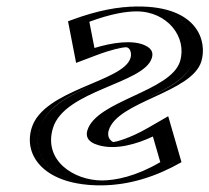

<svg xmlns="http://www.w3.org/2000/svg" viewBox="-20 -550 638 585"><path d="M475 -175C328 -85 275.9 -119 286.3 -153C310.1 -231 537.4 -261.4 568.5 -363C598.1 -460 500.5 -602 210.7 -488L233.2 -372C388.2 -434 409.9 -397 402.5 -373C383.6 -311 139 -283 101.4 -160C55.3 -9 279.9 87 510 -54ZM463.9 -153.2 491.4 -58.1C420.2 -17.4 351.4 -0.4 291.5 -0.2C166.8 0.1 89.8 -72.9 116.4 -160C149.3 -267.6 391.2 -286.9 417.5 -373C419.2 -378.4 419.9 -384 419.2 -389.6C415 -424.8 365.9 -436.8 246.2 -391.5L228.9 -480.5C296.8 -505.5 350.8 -515.2 395.7 -515.3C531.7 -515.6 572.3 -424.5 553.5 -363C527.8 -278.9 301.5 -252 271.3 -153C268.6 -144.1 268.7 -135.4 271.5 -127.9C285.5 -91.3 352.9 -89.1 463.9 -153.2ZM463.9 -153.2C352.9 -89.1 285.5 -91.3 271.5 -127.9C268.7 -135.4 268.6 -144.1 271.3 -153C301.5 -252 527.8 -278.9 553.5 -363C572.3 -424.5 531.7 -515.6 395.7 -515.3C350.8 -515.2 296.8 -505.5 228.9 -480.5L246.2 -391.5C365.9 -436.8 415 -424.8 419.2 -389.6C419.9 -384 419.2 -378.4 417.5 -373C391.2 -286.9 149.3 -267.6 116.4 -160C89.8 -72.9 166.8 0.1 291.5 -0.2C351.4 -0.4 420.2 -17.4 491.4 -58.1ZM459 -165.5 475.1 -174.7 510.1 -53.8 496.1 -45.8C421.8 -3.3 349.7 14.6 286.9 14.8C158.1 15.1 71 -60.5 101.4 -160C139.9 -285.7 382.8 -308.3 402.5 -373C403.6 -376.4 404 -380.1 403.6 -383.7C401.1 -405 368.3 -423.3 247.9 -377.7L233.2 -372.2L210.7 -488.2L227.4 -494.4C296.9 -519.9 353.1 -530.2 400.2 -530.3C543 -530.6 590.4 -434.6 568.5 -363C536.5 -258.5 311 -233.9 286.3 -153C284.5 -147.3 284.6 -141.5 286.5 -136.4C295.8 -111.9 348.9 -101.9 459 -165.5ZM445.8 -134.1 468.4 -56C394.9 -12.8 332.4 -0.3 290.9 -0.2C205.4 -0.1 111.1 -60.7 141.4 -160C176.7 -275.3 418.6 -294.8 442.5 -373C446 -384.2 447 -399.5 423.2 -411.1C384 -430.1 320.4 -419.8 267.8 -403.8L252.2 -483.7C318.9 -508.4 365.3 -515.3 396.1 -515.3C490.2 -515.4 551 -436.6 528.5 -363C500.4 -271 274 -243.7 246.3 -153C241.5 -137.4 243.7 -118 280.4 -107.5C333.4 -92.3 396 -110.8 445.8 -134.1ZM430.8 -160.3C371.9 -126.3 331 -117.6 325.3 -117.3C323.5 -117.8 315.1 -121.9 311.4 -131.6C309.1 -137.7 308.9 -145.3 311.3 -153C338.4 -241.8 564 -266.7 593.5 -363C611.6 -422.4 584.7 -530.7 400 -530.3C338.8 -530.2 274 -517 202.3 -490.6L187.3 -485.1L211.9 -358.4L273.3 -381.6C320.4 -399.5 351.7 -405.3 361.8 -405.9C363 -406 376.5 -407.7 379 -387.2C379.5 -382.5 379 -377.6 377.5 -373C355.3 -300.3 112.5 -278.1 76.4 -160C49.8 -72.8 119.1 15.2 287.2 14.8C373.8 14.6 456.5 -12.2 533 -55.9L492.5 -195.9Z"/></svg>

Font: Hussar Outliner
Style: Obl
Weight: 700
Foundry: Cannot Into Space Fonts
Version: Version 0.92